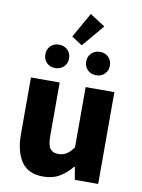

<svg xmlns="http://www.w3.org/2000/svg" viewBox="-107 -1086 869 1172"><g transform="rotate(10 327.0 -500.0)"><path d="M244 14Q150 14 108 -48.5Q66 -111 66 -217V-569H244V-239Q244 -181 260 -159.5Q276 -138 310 -138Q340 -138 361.5 -151.5Q383 -165 405 -196V-569H583V0H438L425 -78H421Q386 -36 344 -11Q302 14 244 14ZM201 -651Q169 -651 148.5 -671.5Q128 -692 128 -723Q128 -755 148.5 -775.5Q169 -796 201 -796Q233 -796 254 -775.5Q275 -755 275 -723Q275 -692 254 -671.5Q233 -651 201 -651ZM337 -816 271 -859 359 -1014 453 -953ZM455 -651Q423 -651 402 -671.5Q381 -692 381 -723Q381 -755 402 -775.5Q423 -796 455 -796Q487 -796 507.5 -775.5Q528 -755 528 -723Q528 -692 507.5 -671.5Q487 -651 455 -651Z"/></g></svg>

Font: Noto Sans SC Black
Style: Regular
Weight: 900
Designer: Ryoko NISHIZUKA  (kana, bopomofo & ideographs); Paul D. Hunt (Latin, Greek & Cyrillic); Sandoll Communications , Soo-you
Foundry: Adobe
Version: Version 2.004-H2;hotconv 1.0.118;makeotfexe 2.5.65603